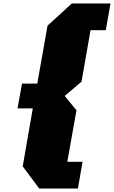

<svg xmlns="http://www.w3.org/2000/svg" viewBox="-20 -900 657 1107"><path d="M206 187 111 59 169 -275H81L107 -418H195L254 -752L394 -880H617L590 -726H502L450 -429L353 -347L421 -264L368 33H456L429 187Z"/></svg>

Font: Tomorrow Black
Style: Italic
Weight: 900
Italic angle: -10°
Designer: Tony de Marco, Monica Rizzolli
Foundry: Just in Type
Version: Version 2.002